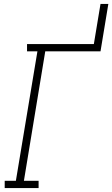

<svg xmlns="http://www.w3.org/2000/svg" viewBox="-20 -960 573 980"><path d="M4 0V-37H61L171 -698H118V-735H459L493 -940H533L493 -698H211L102 -37H177V0Z"/></svg>

Font: Iosevka Curly Slab XLtObl
Style: Regular
Weight: 200
Italic angle: -9°
Monospace: yes
Designer: Belleve Invis
Foundry: Belleve Invis
Version: Version 11.1.0; ttfautohint (v1.8.3)